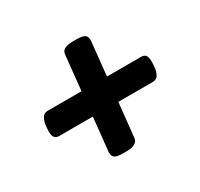

<svg xmlns="http://www.w3.org/2000/svg" viewBox="-108 -609 776 744"><g transform="rotate(-30 280.0 -236.5)"><path d="M310 -473Q338 -473 347.5 -466Q357 -459 357 -443L341 -289H494Q508 -289 514 -280.5Q520 -272 520 -253Q520 -240 518 -223.5Q516 -207 508.5 -194.5Q501 -182 483 -182H330L314 -30Q311 0 261 0H247Q219 0 209.5 -7Q200 -14 200 -30L216 -182H65Q52 -182 45.5 -190Q39 -198 39 -216Q39 -228 41 -245Q43 -262 51 -275.5Q59 -289 76 -289H227L243 -443Q244 -459 257 -466Q270 -473 296 -473Z"/></g></svg>

Font: Asap VF Beta
Style: Italic
Weight: 400
Italic angle: -6°
Designer: Pablo Cosgaya
Foundry: Pablo Cosgaya
Version: Version 1.007